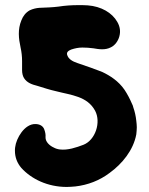

<svg xmlns="http://www.w3.org/2000/svg" viewBox="-20 -740 591 760"><path d="M519.5 -208C520.5 -217.8 521.5 -227.5 521.5 -236.3C521.5 -245.1 520.5 -252.9 519.5 -261.7C517.6 -280.3 513.7 -297.9 507.8 -314.5C506.8 -319.3 504.9 -325.2 502 -330.1C494.1 -348.6 484.4 -367.2 472.7 -384.8C449.2 -418.9 416 -440.4 384.8 -455.1C352.5 -467.8 330.1 -475.6 287.1 -490.2C265.6 -497.1 252 -506.8 247.1 -519.5C240.2 -534.2 252.9 -540 261.7 -543.9C276.4 -548.8 291 -551.8 305.7 -551.8C320.3 -551.8 335 -550.8 349.6 -548.8C372.1 -544.9 396.5 -541 418.9 -552.7C435.5 -560.5 447.3 -578.1 452.1 -594.7C458 -615.2 455.1 -634.8 444.3 -653.3C423.8 -689.5 380.9 -714.8 327.1 -718.8C314.5 -719.7 302.7 -719.7 290 -719.7C262.7 -719.7 236.3 -717.8 211.9 -713.9C188.5 -710.9 163.1 -710 135.7 -709C123 -708 110.4 -705.1 97.7 -699.2C82 -690.4 71.3 -676.8 64.5 -659.2C49.8 -623 53.7 -587.9 61.5 -551.8C65.4 -534.2 67.4 -516.6 67.4 -498V-462.9C67.4 -449.2 70.3 -438.5 75.2 -430.7C86.9 -412.1 107.4 -405.3 127 -400.4L165 -388.7C177.7 -384.8 189.5 -381.8 202.1 -378.9C261.7 -363.3 325.2 -359.4 356.4 -301.8C380.9 -255.9 357.4 -185.5 310.5 -167C282.2 -156.2 248 -144.5 216.8 -148.4C208 -149.4 199.2 -152.3 192.4 -156.2C176.8 -163.1 159.2 -178.7 160.2 -197.3C161.1 -207 159.2 -216.8 155.3 -227.5C150.4 -242.2 135.7 -249 120.1 -249C77.1 -250 43.9 -192.4 40 -157.2C39.1 -152.3 39.1 -148.4 39.1 -143.6C39.1 -117.2 47.9 -94.7 64.5 -75.2C104.5 -31.2 168.9 0 244.1 0C254.9 0 266.6 -1 278.3 -2C328.1 -7.8 374 -25.4 414.1 -55.7C463.9 -91.8 507.8 -145.5 519.5 -208Z"/></svg>

Font: Day Care
Style: Regular
Weight: 400
Designer: Noponies
Version: Version 1.000;PS 001.000;hotconv 1.0.88;makeotf.lib2.5.64775